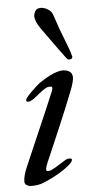

<svg xmlns="http://www.w3.org/2000/svg" viewBox="-54 -780 393 815"><g transform="rotate(-5 142.5 -372.0)"><path d="M18.1 -18.6Q18.1 -31.7 22.5 -47.4Q26.9 -63 33.2 -77.6Q65.9 -154.3 97.9 -227.3Q129.9 -300.3 161.6 -376Q165.5 -384.3 168.2 -391.4Q170.9 -398.4 170.9 -402.8Q170.9 -406.7 169.9 -408.7Q168.9 -410.6 164.6 -410.6Q156.2 -410.6 150.4 -409.2Q144.5 -407.7 139.2 -403.8Q133.8 -400.9 127.2 -395.8Q120.6 -390.6 113.5 -385.3Q106.4 -379.9 99.9 -374.3Q93.3 -368.7 87.4 -364.3Q83 -361.8 76.9 -358.4Q70.8 -355 65.4 -355Q60.1 -355 58.1 -356.2Q56.2 -357.4 56.2 -363.3Q56.2 -367.2 64.2 -377Q72.3 -386.7 83 -397.2Q93.8 -407.7 104.2 -417.2Q114.7 -426.8 119.6 -430.2Q128.9 -436.5 141.6 -444.3Q154.3 -452.1 168 -459Q181.6 -465.8 195.6 -470.2Q209.5 -474.6 221.7 -474.6Q238.8 -474.6 250.5 -466.6Q262.2 -458.5 262.2 -440.9Q262.2 -432.6 258.1 -417.7Q253.9 -402.8 247.1 -385.3Q231.4 -345.2 216.3 -308.8Q201.2 -272.5 186.3 -237.5Q171.4 -202.6 156.5 -167.7Q141.6 -132.8 125.5 -96.2Q124 -93.3 122.3 -88.4Q120.6 -83.5 118.9 -78.9Q117.2 -74.2 116 -69.8Q114.7 -65.4 114.7 -63.5Q114.7 -59.6 115.7 -57.1Q116.7 -54.7 121.1 -54.7Q125 -54.7 129.6 -55.4Q134.3 -56.2 138.2 -58.1Q154.8 -66.4 168 -75.2Q181.2 -84 196.3 -92.8Q202.1 -96.7 207.5 -98.1Q212.9 -99.6 218.3 -99.6Q220.2 -99.6 223.9 -98.6Q227.5 -97.7 227.5 -94.7Q227.5 -85.9 213.6 -73.5Q199.7 -61 179.7 -48.3Q159.7 -35.6 137.5 -24.4Q115.2 -13.2 99.1 -6.8Q78.1 2.4 46.9 2.4Q36.6 2.4 27.3 -2.7Q18.1 -7.8 18.1 -18.6ZM121.6 -719.2Q124 -732.4 130.9 -739.7Q137.7 -747.1 150.4 -747.1Q152.8 -747.1 155.5 -747.1Q158.2 -747.1 161.1 -746.1Q175.3 -742.7 186.8 -734.1Q198.2 -725.6 202.1 -712.4Q224.6 -644 242.9 -599.4Q261.2 -554.7 266.6 -530.8Q267.1 -530.3 267.1 -528.8Q267.1 -527.8 266.8 -526.9Q266.6 -525.9 266.6 -525.4Q265.6 -521.5 261.2 -519.8Q256.8 -518.1 252.9 -518.1Q246.6 -519 244.6 -521.5L237.3 -530.8Q226.1 -545.9 212.9 -564Q199.7 -582 186.8 -600.1Q173.8 -618.2 161.9 -634.8Q149.9 -651.4 141.1 -664.1Q132.3 -676.8 126.7 -690.4Q121.1 -704.1 121.1 -713.9Q121.1 -717.8 121.6 -719.2Z"/></g></svg>

Font: IM FELL French Canon
Style: Italic
Weight: 400
Italic angle: -17°
Designer: Igino Marini
Foundry: Igino Marini
Version: 3.00